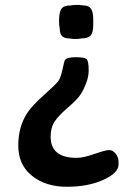

<svg xmlns="http://www.w3.org/2000/svg" viewBox="-20 -624 552 759"><path d="M348.6 -546.4V-526.9Q348.6 -494.1 337.6 -483.2Q326.7 -472.2 303.2 -472.2Q299.3 -471.2 296.4 -471.2L287.1 -470.2H268.1L252 -472.2Q216.3 -472.2 216.3 -509.3L213.9 -525.9Q213.9 -528.3 213.9 -530.8L213.4 -540.5Q213.4 -576.2 222.9 -589.4Q232.4 -602.5 259.3 -602.5Q263.2 -603.5 266.1 -603.5L277.8 -604.5H292L310.5 -602.5Q330.6 -602.5 339.6 -589.8Q348.6 -577.1 348.6 -546.4ZM180.2 -83.5Q180.2 0 282.7 0Q310.1 0 353.5 -15.4Q397 -30.8 411.4 -30.8Q425.8 -30.8 437.3 -16.6Q448.7 -2.4 448.7 17.6V26.4Q448.7 59.6 388.7 86.9Q328.6 114.3 244.1 114.3Q159.7 114.3 106 70.6Q52.2 26.9 52.2 -48.3Q52.2 -123.5 87.9 -177.7Q106.4 -206.1 154.3 -248.8Q202.1 -291.5 211.2 -304.4Q220.2 -317.4 227.3 -350.6Q234.4 -383.8 236.3 -386.2Q244.6 -397.9 278.6 -397.9Q312.5 -397.9 321.5 -391.1Q330.6 -384.3 330.6 -345.5Q330.6 -306.6 302.7 -257.3Q289.6 -233.9 250.7 -200.7Q211.9 -167.5 196 -143.6Q180.2 -119.6 180.2 -83.5Z"/></svg>

Font: Averia Sans Libre
Style: Bold
Weight: 700
Version: Version 1.002